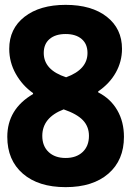

<svg xmlns="http://www.w3.org/2000/svg" viewBox="-20 -760 540 790"><path d="M250 10Q138 10 74 -45.5Q10 -101 10 -197Q10 -311 116 -373V-377Q72 -408 45 -456Q18 -504 18 -559Q18 -642 81 -691Q144 -740 250 -740Q357 -740 419.5 -691Q482 -642 482 -559Q482 -507 456.5 -461.5Q431 -416 384 -384V-380Q435 -354 462.5 -306.5Q490 -259 490 -197Q490 -101 426 -45.5Q362 10 250 10ZM250 -110Q294 -110 320 -134.5Q346 -159 346 -201Q346 -239 321.5 -265Q297 -291 242 -310Q154 -276 154 -201Q154 -159 180 -134.5Q206 -110 250 -110ZM252 -442Q296 -458 318 -483Q340 -508 340 -542Q340 -579 316 -599.5Q292 -620 250 -620Q208 -620 184 -599.5Q160 -579 160 -542Q160 -507 183 -482Q206 -457 252 -442Z"/></svg>

Font: M PLUS Code Latin
Style: Bold
Weight: 700
Designer: Coji Morishita
Foundry: UNDERFOREST DESIGN
Version: Version 1.002; ttfautohint (v1.8.3)